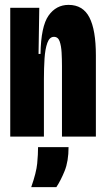

<svg xmlns="http://www.w3.org/2000/svg" viewBox="-20 -560 433 787"><path d="M22 0V-313V-528H141L138 -339H146Q148 -452 179 -496Q210 -540 261 -540Q320 -540 346.5 -488.5Q373 -437 373 -333V0H234V-289Q234 -317 232.5 -344.5Q231 -372 224.5 -390.5Q218 -409 201 -409Q183 -409 174 -384Q165 -359 162.5 -319.5Q160 -280 160 -236V0ZM108 207Q129 147 132.5 110Q136 73 136 43H261Q261 101 245 140.5Q229 180 211 207Z"/></svg>

Font: Bricolage Grotesque 48pt Condensed Bricolage Grotesque 48pt Condensed Regular
Style: Bold
Weight: 700
Width: 3
Designer: Mathieu Triay
Foundry: Atelier Triay
Version: Version 1.000; ttfautohint (v1.8.4.7-5d5b);gftools[0.9.32]